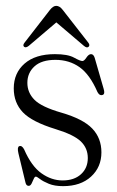

<svg xmlns="http://www.w3.org/2000/svg" viewBox="-20 -626 401 656"><path d="M194 -9.5Q233.5 -9.5 256.8 -30.8Q280 -52 280 -86Q280 -119.5 256.5 -142.5Q233 -165.5 169.5 -185Q89.5 -209.5 58.2 -242.2Q27 -275 27 -324Q27 -376.5 64 -408.8Q101 -441 167.5 -441Q211.5 -441 232.8 -429.2Q254 -417.5 261.5 -417.5Q267.5 -417.5 275.2 -429.2Q283 -441 291 -441Q299.5 -441 303.5 -428.5L334 -323Q339.5 -305.5 331.5 -302Q320.5 -297.5 313 -311.5Q287 -371.5 251.8 -396.5Q216.5 -421.5 169.5 -421.5Q122 -421.5 97.8 -399.2Q73.5 -377 73.5 -343Q73.5 -309.5 97.8 -285Q122 -260.5 190 -241Q264 -219.5 295.2 -186.8Q326.5 -154 326.5 -105.5Q326.5 -55 291 -22.5Q255.5 10 195.5 10Q166.5 10 147 2Q127.5 -6 116.8 -14.2Q106 -22.5 102.5 -22.5Q98.5 -22.5 95.2 -14.8Q92 -7 88 1Q84 9 78 9Q69.5 9 67 -2.5L43 -102Q38 -123 45.5 -126.5Q55 -130 62.5 -115.5Q87.5 -58 121.8 -33.8Q156 -9.5 194 -9.5ZM78.5 -469.5Q68.5 -461.5 62.5 -466Q56.5 -471 64 -480.5L150.5 -592Q161.5 -606 172 -606Q184 -606 194.5 -592L281.5 -480.5Q288.5 -471.5 282.5 -466Q276.5 -461 266.5 -469.5L172.5 -549.5Z"/></svg>

Font: Fraunces 144pt S050 Light
Style: Regular
Weight: 300
Version: Version 1.000; ttfautohint (v1.8.3)